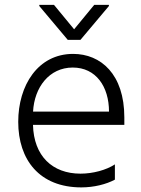

<svg xmlns="http://www.w3.org/2000/svg" viewBox="-20 -780 596 809"><path d="M318.9 -611.9 438.9 -754.6V-759.6H377.1L292.3 -656.6L207.4 -759.6H145.6V-754.6L265.6 -611.9ZM503.9 -285.2C503.9 -467.7 404.5 -552.9 288 -552.9C139.6 -552.9 56.8 -420.1 56.8 -266.7C56.8 -106.9 146 9.6 322.8 9.6C376.1 9.6 427.9 -3.6 464.1 -23.1V-87.4C427.9 -63.6 371.8 -48.3 319.2 -48.3C201 -48.3 122.2 -122.5 119 -253.9H503.9ZM119.3 -309.7C124.6 -411.6 187.1 -495.4 286.6 -495.4C384.2 -495.4 439.3 -415.1 439.3 -309.7Z"/></svg>

Font: TID UI Light
Style: Regular
Weight: 300
Designer: The TID Project Authors
Foundry: Bakken & Bæck
Version: Version 1.001;hotconv 1.0.109;makeotfexe 2.5.65596